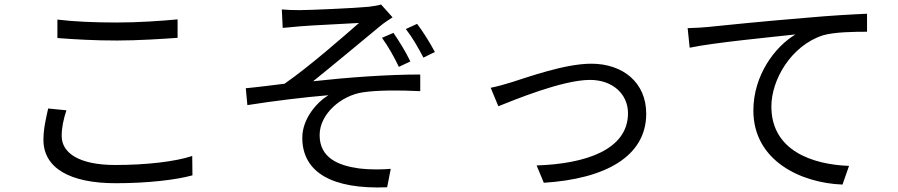

<svg xmlns="http://www.w3.org/2000/svg" viewBox="-20 -789 3990 853"><path d="M235 -702V-620C314 -614 399 -609 499 -609C592 -609 701 -616 769 -621V-703C697 -696 595 -689 499 -689C399 -689 307 -693 235 -702ZM275 -299 194 -307C185 -266 173 -219 173 -168C173 -42 291 25 494 25C636 25 763 10 835 -10L834 -96C759 -71 630 -56 492 -56C332 -56 254 -109 254 -185C254 -222 262 -259 275 -299Z M1232 -747 1236 -665C1257 -667 1287 -670 1312 -672C1355 -676 1530 -684 1575 -687C1511 -631 1353 -492 1244 -417C1194 -411 1126 -402 1072 -397L1079 -322C1199 -341 1332 -357 1439 -366C1388 -335 1323 -262 1323 -177C1323 -23 1456 53 1700 43L1716 -39C1681 -36 1632 -34 1573 -41C1482 -54 1400 -88 1400 -189C1400 -283 1496 -365 1593 -379C1653 -388 1749 -389 1847 -384V-458C1703 -458 1523 -445 1371 -428C1451 -492 1596 -613 1670 -674C1684 -686 1710 -703 1724 -712L1673 -769C1661 -765 1642 -762 1619 -759C1561 -753 1355 -744 1311 -744C1281 -744 1256 -745 1232 -747ZM1728 -643 1677 -621C1706 -581 1731 -536 1752 -492L1803 -516C1782 -561 1751 -609 1728 -643ZM1833 -683 1783 -660C1812 -623 1839 -576 1861 -533L1912 -558C1890 -600 1857 -652 1833 -683Z M2160 -399 2194 -317C2258 -342 2477 -434 2601 -434C2703 -434 2770 -370 2770 -286C2770 -123 2580 -61 2364 -54L2396 23C2666 6 2851 -92 2851 -284C2851 -421 2749 -506 2607 -506C2489 -506 2325 -446 2254 -424C2222 -414 2190 -405 2160 -399Z M3035 -664 3044 -577C3152 -600 3407 -624 3514 -636C3422 -581 3327 -454 3327 -298C3327 -75 3538 24 3723 31L3752 -52C3589 -58 3407 -120 3407 -316C3407 -434 3494 -586 3636 -632C3687 -647 3775 -648 3832 -648V-728C3765 -725 3671 -720 3562 -710C3378 -695 3189 -676 3124 -669C3105 -667 3073 -665 3035 -664Z"/></svg>

Font: GenYoGothic2 TW R
Style: Regular
Weight: 400
Version: Version 2.100;PS 2.1;hotconv 16.6.51;makeotf.lib2.5.65220 DE